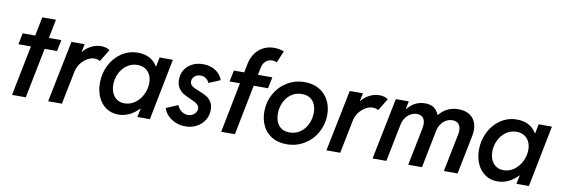

<svg xmlns="http://www.w3.org/2000/svg" viewBox="-56 -1180 4676 1601"><g transform="rotate(10 2282.5 -379.0)"><path d="M161.6 -425.3H55.7L75.2 -521H181.2L212.9 -680.7H328.6L296.9 -521H402.3L382.8 -425.3H277.8L192.9 0H76.7Z M487.8 -521H599.6L585.4 -453.6H587.4Q612.8 -486.3 653.8 -507.8Q694.8 -529.3 739.3 -529.3Q764.6 -529.3 783.4 -522.7Q802.2 -516.1 811.5 -507.3L749 -404.8Q743.2 -410.2 729.5 -414.1Q715.8 -418 702.1 -418Q672.9 -418 641.6 -400.4Q610.4 -382.8 586.7 -351.1Q563 -319.3 555.2 -279.3L499 0H382.3Z M780.8 -225.6Q780.8 -305.7 815.2 -375.2Q849.6 -444.8 911.6 -486.8Q973.6 -528.8 1051.8 -528.8Q1107.9 -528.8 1149.7 -506.3Q1191.4 -483.9 1215.3 -442.9H1219.2L1234.4 -521H1346.7L1243.7 0H1138.2L1152.8 -73.2H1149.9Q1114.7 -35.2 1070.6 -13.7Q1026.4 7.8 977.1 7.8Q918.5 7.8 873.8 -22.5Q829.1 -52.7 804.9 -106Q780.8 -159.2 780.8 -225.6ZM1186.5 -295.9Q1186.5 -335.4 1171.6 -365.2Q1156.7 -395 1129.2 -411.4Q1101.6 -427.7 1064.5 -427.7Q1015.1 -427.7 976.1 -399.9Q937 -372.1 915 -326.9Q893.1 -281.7 893.1 -231Q893.1 -191.4 907 -160.2Q920.9 -128.9 947.5 -111.1Q974.1 -93.3 1011.7 -93.3Q1060.5 -93.3 1100.6 -122.6Q1140.6 -151.9 1163.6 -198.7Q1186.5 -245.6 1186.5 -295.9Z M1358.4 -114.7 1458 -157.7Q1463.4 -140.1 1477.1 -124.3Q1490.7 -108.4 1509.8 -98.9Q1528.8 -89.4 1549.3 -89.4Q1569.8 -89.4 1586.9 -98.4Q1604 -107.4 1614.3 -122.8Q1624.5 -138.2 1624.5 -155.8Q1624.5 -172.4 1614.5 -184.6Q1604.5 -196.8 1589.4 -205.1Q1574.2 -213.4 1547.9 -224.6Q1509.8 -240.7 1485.1 -255.9Q1460.4 -271 1442.9 -298.3Q1425.3 -325.7 1425.3 -367.7Q1425.3 -415.5 1448.5 -452.1Q1471.7 -488.8 1512 -508.8Q1552.2 -528.8 1602.5 -528.8Q1646 -528.8 1680.7 -514.2Q1715.3 -499.5 1737.5 -475.3Q1759.8 -451.2 1768.6 -422.9L1672.4 -382.3Q1662.6 -403.3 1644 -417.7Q1625.5 -432.1 1597.7 -432.1Q1577.1 -432.1 1560.8 -423.3Q1544.4 -414.6 1535.6 -400.4Q1526.9 -386.2 1526.9 -370.1Q1526.9 -353 1537.1 -341.1Q1547.4 -329.1 1562.7 -321.5Q1578.1 -314 1606 -302.7Q1645 -287.6 1669.9 -273.2Q1694.8 -258.8 1712.6 -232.4Q1730.5 -206.1 1730.5 -164.6Q1730.5 -115.7 1705.8 -76.4Q1681.2 -37.1 1638.4 -14.6Q1595.7 7.8 1543.9 7.8Q1499 7.8 1459.7 -9Q1420.4 -25.9 1393.8 -54Q1367.2 -82 1358.4 -114.7Z M1863.3 -521H1950.7L1965.8 -596.7Q1976.6 -649.4 2004.6 -687.7Q2032.7 -726.1 2073.5 -746.1Q2114.3 -766.1 2162.1 -766.1Q2206.5 -766.1 2245.6 -750L2203.1 -650.4Q2186.5 -659.7 2164.6 -659.7Q2132.3 -659.7 2109.4 -639.2Q2086.4 -618.7 2079.1 -582L2066.9 -521H2189L2169.4 -425.3H2047.9L1963.9 0H1847.7L1931.6 -425.3H1843.3Z M2172.4 -228.5Q2172.4 -309.6 2210.2 -378.4Q2248 -447.3 2314.5 -488Q2380.9 -528.8 2463.4 -528.8Q2534.7 -528.8 2586.9 -497.8Q2639.2 -466.8 2666.7 -413.1Q2694.3 -359.4 2694.3 -292Q2694.3 -211.4 2656.2 -142.6Q2618.2 -73.7 2551 -33Q2483.9 7.8 2400.9 7.8Q2328.1 7.8 2276.4 -23.7Q2224.6 -55.2 2198.5 -108.9Q2172.4 -162.6 2172.4 -228.5ZM2580.6 -290.5Q2580.6 -353 2548.1 -390.1Q2515.6 -427.2 2456.5 -427.2Q2405.8 -427.2 2367.2 -399.9Q2328.6 -372.6 2307.6 -327.4Q2286.6 -282.2 2286.6 -231.4Q2286.6 -168.5 2318.6 -130.9Q2350.6 -93.3 2409.7 -93.3Q2460 -93.3 2499 -120.8Q2538.1 -148.4 2559.3 -193.8Q2580.6 -239.3 2580.6 -290.5Z M2844.2 -521H2956.1L2941.9 -453.6H2943.8Q2969.2 -486.3 3010.3 -507.8Q3051.3 -529.3 3095.7 -529.3Q3121.1 -529.3 3139.9 -522.7Q3158.7 -516.1 3168 -507.3L3105.5 -404.8Q3099.6 -410.2 3085.9 -414.1Q3072.3 -418 3058.6 -418Q3029.3 -418 2998 -400.4Q2966.8 -382.8 2943.1 -351.1Q2919.4 -319.3 2911.6 -279.3L2855.5 0H2738.8Z M3234.4 -521H3344.2L3331.1 -455.1H3335.4Q3392.1 -528.8 3483.4 -528.8Q3528.8 -528.8 3557.1 -508.8Q3585.4 -488.8 3600.6 -450.7H3601.6Q3666 -528.8 3764.2 -528.8Q3813.5 -528.8 3848.6 -510.5Q3883.8 -492.2 3902.1 -458.3Q3920.4 -424.3 3920.4 -378.9Q3920.4 -356.4 3915 -328.6L3849.1 0H3732.9L3796.9 -317.9Q3800.8 -335.4 3800.8 -354.5Q3800.8 -391.6 3782.2 -410.6Q3763.7 -429.7 3730.5 -429.7Q3702.1 -429.7 3677.2 -415.5Q3652.3 -401.4 3635 -375.7Q3617.7 -350.1 3610.8 -316.9L3547.9 0H3431.2L3495.1 -318.4Q3499 -339.4 3499 -354.5Q3499 -391.1 3480.7 -410.4Q3462.4 -429.7 3429.7 -429.7Q3401.4 -429.7 3376.2 -415.3Q3351.1 -400.9 3333.3 -374.8Q3315.4 -348.6 3309.1 -314.9L3246.1 0H3129.4Z M3990.2 -225.6Q3990.2 -305.7 4024.7 -375.2Q4059.1 -444.8 4121.1 -486.8Q4183.1 -528.8 4261.2 -528.8Q4317.4 -528.8 4359.1 -506.3Q4400.9 -483.9 4424.8 -442.9H4428.7L4443.8 -521H4556.2L4453.1 0H4347.7L4362.3 -73.2H4359.4Q4324.2 -35.2 4280 -13.7Q4235.8 7.8 4186.5 7.8Q4127.9 7.8 4083.3 -22.5Q4038.6 -52.7 4014.4 -106Q3990.2 -159.2 3990.2 -225.6ZM4396 -295.9Q4396 -335.4 4381.1 -365.2Q4366.2 -395 4338.6 -411.4Q4311 -427.7 4273.9 -427.7Q4224.6 -427.7 4185.5 -399.9Q4146.5 -372.1 4124.5 -326.9Q4102.5 -281.7 4102.5 -231Q4102.5 -191.4 4116.5 -160.2Q4130.4 -128.9 4157 -111.1Q4183.6 -93.3 4221.2 -93.3Q4270 -93.3 4310.1 -122.6Q4350.1 -151.9 4373 -198.7Q4396 -245.6 4396 -295.9Z"/></g></svg>

Font: Reddit Sans Chocolate SemiBold
Style: Italic
Weight: 600
Italic angle: -11.25°
Designer: Stephen Hutchings
Version: Version 1.013